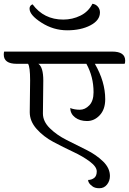

<svg xmlns="http://www.w3.org/2000/svg" viewBox="-68 -925 685 1020"><path d="M89 -879Q89 -896 105 -902Q165 -821 268 -821Q317 -821 359.5 -842Q402 -863 423 -905Q440 -903 451.5 -890Q463 -877 463 -859Q463 -817 412.5 -790.5Q362 -764 289 -764Q216 -764 152.5 -804.5Q89 -845 89 -879ZM90 -329 92 -498Q92 -570 81 -586H21Q-48 -586 -48 -635Q-48 -645 -46 -651H528Q597 -651 597 -603Q597 -590 594 -586H436Q491 -491 491 -398Q491 -344 462 -313Q433 -282 394.5 -282Q356 -282 331 -301Q306 -320 305 -351Q328 -342 356 -342Q384 -342 406.5 -365.5Q429 -389 429 -435Q429 -517 391 -586H136Q162 -568 162 -497L160 -322Q160 -280 196.5 -244Q233 -208 285.5 -181.5Q338 -155 390.5 -129Q443 -103 479.5 -67.5Q516 -32 516 10Q516 36 500.5 55.5Q485 75 460 75Q435 75 422 64Q400 48 400 31Q418 31 432 20.5Q446 10 446 -14.5Q446 -39 409.5 -66.5Q373 -94 320.5 -118.5Q268 -143 215.5 -171Q163 -199 126.5 -240Q90 -281 90 -329Z"/></svg>

Font: Laila
Style: Regular
Weight: 400
Designer: Hitesh Malaviya
Foundry: Indian Type Foundry
Version: Version 1.302;PS 1.0;hotconv 1.0.78;makeotf.lib2.5.61930; tt